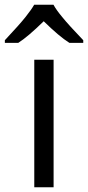

<svg xmlns="http://www.w3.org/2000/svg" viewBox="-58 -786 369 806"><path d="M-37.6 -606H18.6C45.4 -623 81.1 -653.3 125.5 -696.8C168.9 -654.3 204.6 -624 233.4 -606H291.5V-617.2C251 -659.7 221.7 -691.4 204.1 -713.4C186 -734.9 173.8 -752.4 166.5 -766.1H85.4C78.1 -752.9 65.9 -735.8 49.3 -714.8C32.7 -693.8 3.9 -661.6 -37.6 -617.2ZM167 -535.2H85.9V0H167Z"/></svg>

Font: Open Sans
Style: Regular
Weight: 400
Foundry: Ascender Corporation
Version: Version 1.100;PS 001.100;hotconv 1.0.88;makeotf.lib2.5.64775